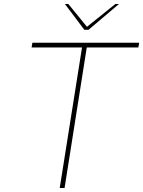

<svg xmlns="http://www.w3.org/2000/svg" viewBox="-20 -947 721 967"><path d="M425.8 -796.9H404.8L307.1 -926.8H324.2L418 -812L561 -926.8H579.1ZM305.2 0H280.8L393.1 -708H139.2L143.1 -731.9H681.2L676.8 -708H417Z"/></svg>

Font: Squarion Thin
Style: Italic
Weight: 100
Designer: Natanael Gama
Version: Version 1.00;September 12, 2019;FontCreator 11.5.0.2425 64-b